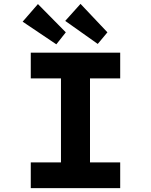

<svg xmlns="http://www.w3.org/2000/svg" viewBox="-20 -972 781 992"><path d="M139 0V-133H295V-567H139V-700H601V-567H445V-133H601V0ZM485 -745 317 -864 396 -952 535 -805ZM271 -743 97 -860 176 -951 320 -805Z"/></svg>

Font: Lexend Giga SemiBold
Style: Regular
Weight: 600
Designer: Bonnie Shaver-Troup, Thomas Jockin
Foundry: Lexend
Version: Version 1.007